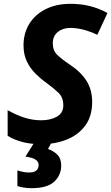

<svg xmlns="http://www.w3.org/2000/svg" viewBox="-20 -744 582 1004"><path d="M194 10Q140 10 95.5 -2Q51 -14 20 -34V-168Q64 -143 107 -129Q150 -115 195 -115Q244 -115 277.5 -134Q311 -153 311 -193Q311 -234 287 -257.5Q263 -281 225 -309Q195 -330 167 -357.5Q139 -385 121 -421.5Q103 -458 103 -507Q103 -570 133 -619Q163 -668 218.5 -696Q274 -724 348 -724Q404 -724 451 -712Q498 -700 542 -676L489 -562Q412 -598 348 -598Q308 -598 282 -576.5Q256 -555 256 -518Q256 -480 279 -457.5Q302 -435 344 -407Q403 -368 432.5 -321Q462 -274 462 -211Q462 -136 425.5 -87Q389 -38 328.5 -14Q268 10 194 10ZM145 240Q122 240 102 236.5Q82 233 71 229V147Q82 151 98.5 154.5Q115 158 132 158Q182 158 182 118Q182 102 166.5 91Q151 80 113 75L160 0H250L231 35Q260 45 280 65Q300 85 300 122Q300 172 263.5 206Q227 240 145 240Z"/></svg>

Font: BC Sans
Style: Bold Italic
Weight: 700
Italic angle: -12°
Designer: Monotype Design Team
Province of B.C.
Foundry: Monotype Imaging Inc.
Version: Version 2.000;GOOG;noto-source:20170915:90ef993387c0